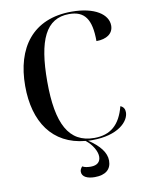

<svg xmlns="http://www.w3.org/2000/svg" viewBox="-100 -795 829 1083"><g transform="rotate(-10 314.5 -253.0)"><path d="M376 10C525 10 590 -60 590 -112C590 -131 582 -144 565 -151C538 -47 482 0 390 0C244 0 183 -117 183 -359C183 -596 237 -713 370 -713C458 -713 496 -663 496 -536C554 -536 593 -562 593 -608C593 -672 519 -724 386 -724C163 -724 56 -574 56 -356C56 -151 150 -9 338 8C375 37 398 78 398 108C398 137 380 156 342 156C328 156 306 154 294 146C284 157 281 166 281 175C281 204 312 218 354 218C415 218 449 191 449 140C449 94 415 51 352 9C360 10 368 10 376 10Z"/></g></svg>

Font: Noto Serif Display Medium
Style: Regular
Weight: 500
Designer: Monotype Design Team
Foundry: Monotype Imaging Inc.
Version: Version 2.009